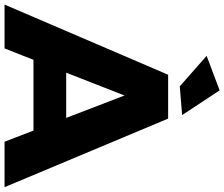

<svg xmlns="http://www.w3.org/2000/svg" viewBox="-94 -872 962 823"><g transform="rotate(90 386.5 -461.0)"><path d="M0 0ZM583 0 535.2 -124H231.9L183.1 0H-4.9L295.9 -701.2H483.9L777.8 0ZM287.1 -264.2H481L384.8 -514.2ZM362.8 -921.9 468.8 -761.2 345.7 -751 214.8 -866.2Z"/></g></svg>

Font: Argentum Sans
Style: Bold
Weight: 700
Designer: Julieta Ulanovsky (Modified by Cristiano Sobral)
Foundry: Julieta Ulanovsky
Version: Version 1.000; ttfautohint (v1.5.65-e2d9)